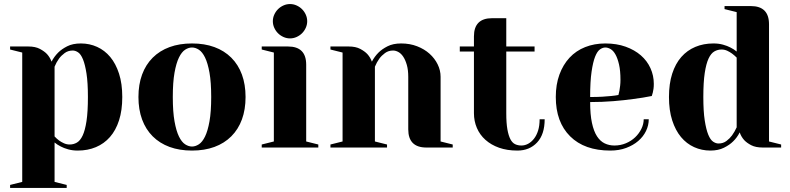

<svg xmlns="http://www.w3.org/2000/svg" viewBox="-20 -730 3910 950"><path d="M250 -55Q260 -44 272 -35Q283 -27 296.5 -21Q310 -15 325 -15Q344 -15 360.5 -24.5Q377 -34 389 -59.5Q401 -85 408 -131Q415 -177 415 -250Q415 -321 408 -366Q401 -411 390.5 -436.5Q380 -462 366.5 -471Q353 -480 340 -480Q317 -480 300 -467.5Q283 -455 272 -440Q259 -422 250 -400ZM90 -470 30 -485V-500H120Q155 -500 177.5 -488Q200 -476 213 -462Q228 -445 235 -425Q248 -450 268 -470Q285 -487 312.5 -501Q340 -515 380 -515Q423 -515 460.5 -498Q498 -481 525.5 -448Q553 -415 569 -365.5Q585 -316 585 -250Q585 -184 569 -134.5Q553 -85 524 -52Q495 -19 454.5 -2Q414 15 365 15Q339 15 317.5 9Q296 3 281 -5Q263 -14 250 -25V170L310 185V200H30V185L90 170Z M930 -5Q947 -5 964 -16Q981 -27 994.5 -54.5Q1008 -82 1016.5 -129.5Q1025 -177 1025 -250Q1025 -323 1016.5 -370.5Q1008 -418 994.5 -445.5Q981 -473 964 -484Q947 -495 930 -495Q913 -495 896 -484Q879 -473 865.5 -445.5Q852 -418 843.5 -370.5Q835 -323 835 -250Q835 -177 843.5 -129.5Q852 -82 865.5 -54.5Q879 -27 896 -16Q913 -5 930 -5ZM930 -515Q992 -515 1041 -497Q1090 -479 1124.5 -444.5Q1159 -410 1177 -361Q1195 -312 1195 -250Q1195 -188 1177 -139Q1159 -90 1124.5 -55.5Q1090 -21 1041 -3Q992 15 930 15Q868 15 819 -3Q770 -21 735.5 -55.5Q701 -90 683 -139Q665 -188 665 -250Q665 -312 683 -361Q701 -410 735.5 -444.5Q770 -479 819 -497Q868 -515 930 -515Z M1330 -625Q1330 -642 1337 -657.5Q1344 -673 1355.5 -684.5Q1367 -696 1382.5 -703Q1398 -710 1415 -710Q1432 -710 1447.5 -703Q1463 -696 1474.5 -684.5Q1486 -673 1493 -657.5Q1500 -642 1500 -625Q1500 -608 1493 -592.5Q1486 -577 1474.5 -565.5Q1463 -554 1447.5 -547Q1432 -540 1415 -540Q1398 -540 1382.5 -547Q1367 -554 1355.5 -565.5Q1344 -577 1337 -592.5Q1330 -608 1330 -625ZM1405 -500Q1495 -500 1495 -410V-30L1555 -15V0H1275V-15L1335 -30V-470L1275 -485V-500Z M2000 -350Q2000 -384 1993 -408.5Q1986 -433 1975.5 -449Q1965 -465 1951.5 -472.5Q1938 -480 1925 -480Q1902 -480 1885 -467.5Q1868 -455 1857 -440Q1844 -422 1835 -400V-30L1895 -15V0H1615V-15L1675 -30V-470L1615 -485V-500H1705Q1740 -500 1762.5 -488Q1785 -476 1798 -462Q1813 -445 1820 -425Q1833 -450 1853 -470Q1870 -487 1897.5 -501Q1925 -515 1965 -515Q2008 -515 2044 -501Q2080 -487 2105.5 -464Q2131 -441 2145.5 -411.5Q2160 -382 2160 -350V-30L2220 -15V0H2090Q2000 0 2000 -90Z M2325 -550Q2325 -640 2415 -640H2485V-500H2625V-475H2485V-170Q2485 -121 2490.5 -90Q2496 -59 2505.5 -41Q2515 -23 2529 -16.5Q2543 -10 2560 -10Q2577 -10 2593 -18.5Q2609 -27 2622 -43.5Q2635 -60 2642.5 -84Q2650 -108 2650 -140H2675Q2675 -65 2637.5 -25Q2600 15 2540 15Q2489 15 2449.5 1Q2410 -13 2382 -38Q2354 -63 2339.5 -97Q2325 -131 2325 -170V-475H2255V-500H2325Z M2900 -250Q2934 -250 2960 -251.5Q2986 -253 3004 -255Q3025 -257 3040 -260Q3042 -270 3045 -282Q3047 -293 3048.5 -306.5Q3050 -320 3050 -335Q3050 -380 3043 -410.5Q3036 -441 3025.5 -460Q3015 -479 3001.5 -487Q2988 -495 2975 -495Q2962 -495 2948.5 -485.5Q2935 -476 2924.5 -449.5Q2914 -423 2907 -375Q2900 -327 2900 -250ZM3000 15Q2872 15 2801 -55.5Q2730 -126 2730 -250Q2730 -312 2748 -361Q2766 -410 2798 -444.5Q2830 -479 2875.5 -497Q2921 -515 2975 -515Q3031 -515 3075.5 -499Q3120 -483 3151 -456Q3182 -429 3198.5 -392.5Q3215 -356 3215 -315Q3215 -301 3213.5 -290.5Q3212 -280 3210 -272Q3207 -262 3205 -255Q3161 -246 3112 -240Q3070 -234 3015 -229.5Q2960 -225 2900 -225Q2900 -163 2909 -121.5Q2918 -80 2934 -55.5Q2950 -31 2972 -20.5Q2994 -10 3020 -10Q3050 -10 3076.5 -21Q3103 -32 3122.5 -50.5Q3142 -69 3153.5 -92.5Q3165 -116 3165 -140H3190Q3190 -110 3176.5 -82Q3163 -54 3138 -32.5Q3113 -11 3078 2Q3043 15 3000 15Z M3625 -445Q3614 -456 3602 -465Q3591 -473 3578 -479Q3565 -485 3550 -485Q3531 -485 3514.5 -475.5Q3498 -466 3486 -440.5Q3474 -415 3467 -369Q3460 -323 3460 -250Q3460 -179 3467 -134Q3474 -89 3484.5 -63.5Q3495 -38 3508.5 -29Q3522 -20 3535 -20Q3558 -20 3574.5 -32.5Q3591 -45 3602 -60Q3615 -78 3625 -100ZM3695 -700Q3785 -700 3785 -610V-30L3845 -15V0H3755Q3719 0 3697 -11.5Q3675 -23 3662 -37Q3647 -54 3640 -75Q3627 -49 3607 -30Q3590 -13 3562 1Q3534 15 3495 15Q3452 15 3414.5 -2Q3377 -19 3349.5 -52Q3322 -85 3306 -134.5Q3290 -184 3290 -250Q3290 -316 3306 -365.5Q3322 -415 3351 -448Q3380 -481 3420.5 -498Q3461 -515 3510 -515Q3536 -515 3557.5 -509Q3579 -503 3594 -495Q3612 -486 3625 -475V-670L3565 -685V-700Z"/></svg>

Font: Yeseva One
Style: Regular
Weight: 400
Designer: Jovanny Lemonad
Foundry: Jovanny Lemonad
Version: Version 2.001; ttfautohint (v0.91) -l 8 -r 50 -G 200 -x 0 -w